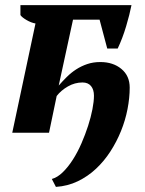

<svg xmlns="http://www.w3.org/2000/svg" viewBox="-20 -520 568 752"><path d="M495 -500Q488 -464 474 -417Q460 -370 441 -330H400L370 -443H266L210 -185Q225 -202 241.5 -218.5Q258 -235 278 -248Q298 -261 321.5 -269Q345 -277 373 -277Q423 -277 455.5 -250Q488 -223 488 -177Q488 -137 479.5 -93Q471 -49 454 -7Q437 35 412.5 73Q388 111 356 141Q324 171 284.5 190Q245 209 199 212L183 181Q205 175 226 154.5Q247 134 265.5 105Q284 76 299 41.5Q314 7 325 -27Q336 -61 342 -92Q348 -123 348 -145Q348 -169 336.5 -183Q325 -197 303 -197Q273 -197 246 -181.5Q219 -166 202 -144L172 0H28L119 -428Q102 -431 84 -441.5Q66 -452 60 -461V-500Z"/></svg>

Font: PT Serif
Style: Bold Italic
Weight: 700
Italic angle: -12°
Designer: A.Korolkova, O.Umpeleva, V.Yefimov
Foundry: ParaType Ltd
Version: Version 1.000W OFL